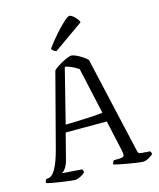

<svg xmlns="http://www.w3.org/2000/svg" viewBox="-136 -1046 943 1141"><g transform="rotate(-15 335.5 -475.5)"><path d="M182 0Q175 0 153.5 -2.5Q132 -5 104.5 -9Q77 -13 51.5 -17.5Q26 -22 10 -27Q10 -44 21 -51H28Q78 -51 119 -208L237 -659Q247 -670 270 -684.5Q293 -699 316.5 -709.5Q340 -720 350 -720Q362 -720 380.5 -711.5Q399 -703 417 -691Q435 -679 446 -668L580 -79Q583 -66 586 -60Q589 -54 603 -53L656 -49Q659 -46 660.5 -44Q662 -42 664 -30Q654 -21 635.5 -10.5Q617 0 601 0Q590 0 565.5 -3.5Q541 -7 512 -12Q483 -17 459 -22Q435 -27 425 -30Q425 -37 428.5 -43.5Q432 -50 434 -54H460Q486 -54 494.5 -60Q503 -66 494 -105L454 -287H201L162 -135Q154 -101 140.5 -82Q127 -63 115 -59L239 -50Q240 -48 242.5 -43Q245 -38 245 -30Q232 -17 213.5 -8.5Q195 0 182 0ZM213 -332Q254 -333 298.5 -334.5Q343 -336 381.5 -338.5Q420 -341 442 -344L379 -629Q335 -659 297 -666ZM273 -768Q263 -771 255.5 -777.5Q248 -784 245 -790Q279 -836 311.5 -872.5Q344 -909 368 -930Q392 -951 401 -951Q412 -951 431 -933.5Q450 -916 456 -897Z"/></g></svg>

Font: Texturina ExtraLight
Style: Regular
Weight: 200
Designer: Guillermo Torres Carreño
Foundry: Omnibus-Type
Version: Version 1.002; ttfautohint (v1.8.3)